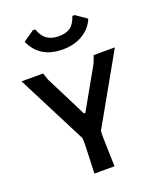

<svg xmlns="http://www.w3.org/2000/svg" viewBox="-132 -781 714 862"><g transform="rotate(-20 225.5 -349.5)"><path d="M228 -572Q117 -572 77 -663L129 -699H141Q161 -634 230 -634Q266 -634 286 -648.5Q306 -663 318 -699H329L381 -663Q363 -620 322.5 -596Q282 -572 228 -572ZM262 -170 261 -140 265 0H169L174 -140L173 -168L3 -501H106L117 -469L217 -270H224L334 -465L348 -501H449Z"/></g></svg>

Font: Alegreya Sans SC Medium
Style: Regular
Weight: 500
Designer: Juan Pablo del Peral
Foundry: Huerta Tipografica
Version: Version 2.001;PS 002.001;hotconv 1.0.88;makeotf.lib2.5.64775